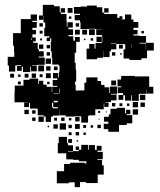

<svg xmlns="http://www.w3.org/2000/svg" viewBox="-20 -544 662 794"><path d="M225 -90V-66H199V-62H191V-40H169V-62H161V-67H136V-94H133V-95H104V-118H100V-101H80V-121H97V-122H80V-121H40V-161H41V-190H77V-214H102V-219H138V-197H141V-210H159V-194H173V-185H194V-163H196V-185H217V-189H198V-213H217V-220H199V-242H221V-224H224V-247H226V-273H222V-277H196V-305H194V-331H190V-371H192V-385H187V-374H173V-388H184V-394H163V-428H167V-451H160V-478H159V-462H141V-480H157V-524H203V-518H227V-493H231V-510H249V-492H232V-486H255V-457H256V-434H259V-452H281V-430H263V-423H282V-399H263V-394H283V-376H290V-391H310V-371H295V-326H289V-284H293V-256H295V-206H290V-194H293V-170H299V-168H301V-170H329V-202H337V-224H383V-209H398V-193H412V-183H432V-160H435V-186H465V-156H439V-153H462V-129H439V-122H415V-120H429V-102H411V-116H409V-92H374V-67H347V-64H344V-37H316V-63H289V-62H251V-67H226V-90ZM584 -339V-367H616V-335H588V-303H565V-296H515V-302H491V-340H498V-361H490V-362H461V-364H439V-362H461V-340H439V-332H433V-308H407V-332H406V-305H382V-299H338V-343H349V-362H371V-343H375V-366H401V-370H403V-393H402V-399H378V-423H402V-424H373V-425H347V-424H313V-452H311V-460H289V-482H311V-487H286V-515H314V-517H340V-521H380V-514H403V-492H411V-486H465V-470H474V-477H486V-465H479V-464H497V-484H523V-463H532V-453H552V-429H532V-420H549V-402H532V-397H556V-395H584V-367H557V-364H583V-339ZM260 -511H280V-491H260ZM411 -510H429V-492H411ZM43 -273V-248H17V-273H12V-309H39V-329H38V-355H34V-407H66V-465H107V-484H133V-458H114V-453H132V-429H114V-420H129V-402H114V-389H128V-373H117V-367H136V-341H140V-332H161V-310H140V-306H165V-276H136V-275H113V-273H132V-249H108V-268H105V-246H75V-268H70V-251H50V-271H67V-274H48V-273ZM275 -476V-466H265V-476ZM143 -448H157V-434H143ZM293 -434V-448H307V-434ZM348 -423H372V-399H348ZM310 -401H290V-421H310ZM320 -421H340V-401H320ZM144 -417H156V-405H144ZM565 -416H575V-406H565ZM379 -370V-392H401V-370ZM112 -387H110V-378H112ZM365 -386V-376H355V-386ZM154 -385V-377H146V-385ZM333 -384V-378H327V-384ZM523 -346V-361H522V-346ZM141 -360H159V-342H141ZM472 -359H488V-343H472ZM173 -358H187V-344H173ZM187 -314H173V-328H187ZM443 -314V-328H457V-314ZM483 -324V-318H477V-324ZM191 -280H169V-302H191ZM138 -273H162V-249H138ZM171 -252V-270H189V-252ZM203 -254V-269H218V-254ZM170 -241H190V-221H170ZM129 -240V-222H111V-240ZM38 -223H22V-239H38ZM98 -239V-223H82V-239ZM156 -237V-225H144V-237ZM55 -226V-236H65V-226ZM543 -228H597V-185H614V-157H586V-174H585V-156H556V-155H554V-127H526V-150H523V-128H497V-150H490V-131H470V-151H489V-159H468V-183H481V-187H466V-215H481V-230H539V-227H543ZM460 -191H440V-211H460ZM66 -195H54V-207H66ZM185 -206V-196H175V-206ZM224 -158H226V-178H224ZM202 -155H223V-157H202ZM581 -130H559V-152H581ZM219 -121V-127H202V-121ZM551 -100H529V-122H551ZM579 -102H561V-120H579ZM195 -119V-100H199V-96H219V-101H200V-119ZM457 -118V-104H443V-118ZM474 -105V-117H486V-105ZM505 -106V-116H515V-106ZM519 -72H504V-68H527V-34H504V-27H472V1H428V-10H409V-32H428V-41H410V-61H430V-71H437V-94H463V-98H497V-75H501V-90H519ZM551 -70H529V-92H551ZM99 -72H81V-90H99ZM127 -74H113V-88H127ZM386 -85H394V-77H386ZM422 -83V-79H418V-83ZM161 -40H139V-62H161ZM291 -42V-60H309V-42ZM127 -44H113V-58H127ZM233 -44V-58H247V-44ZM216 -57V-45H204V-57ZM265 -46V-56H275V-46ZM392 -53V-49H388V-53ZM253 -8H227V-34H253ZM290 -31H310V-11H290ZM201 -30H219V-12H201ZM277 -14H263V-28H277ZM397 -14H383V-28H397ZM324 -27H336V-15H324ZM365 -26V-16H355V-26ZM183 -18H177V-24H183ZM293 2H307V16H293ZM276 3V15H264V3ZM335 4V14H325V4ZM383 117H402V140H409V178H384V213H336V209H311V230H289V210H265V214H215V164H245V134H270V129H330V132H337V123H306V117H282V115H254V90H219V48H223V22H257V48H261V57H282V81H261V83H282V81H306V76H293V62H307V75H316V55H344V75H347V56H373V76H380V59H400V79H383V84H405V114H383ZM278 47H262V31H278ZM303 36V42H297V36Z"/></svg>

Font: Rubik-Storm
Style: Regular
Weight: 400
Designer: NaN (generative design), Hubert & Fischer (Rubik source font outlines)
Foundry: NaN, Hubert & Fischer
Version: Version 1.000